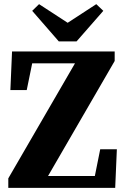

<svg xmlns="http://www.w3.org/2000/svg" viewBox="-20 -905 603 925"><path d="M168.2 -885 349.5 -766.9H262.6L443.8 -885L477.7 -852.8L348.8 -705.5H263.3L135.1 -852.8ZM462.8 -185.9H543L535 0H99.7V-57.2H501.4L425.5 0ZM108.8 -471.1H30L38 -657H451.6V-599.8H72.3L146.8 -657ZM374.4 -657H532.5V-611.2L178.4 0H20V-45.8Z"/></svg>

Font: Adobe Variable Font Prototype
Style: Regular
Weight: 389
Designer: Frank Grießhammer
Foundry: Adobe
Version: Version 1.004;hotconv 1.0.113;makeotfexe 2.5.65598